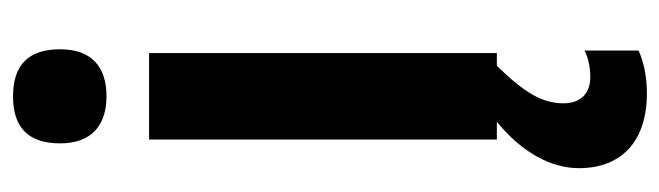

<svg xmlns="http://www.w3.org/2000/svg" viewBox="-388 -414 1037 302"><g transform="rotate(-90 131.0 -262.5)"><path d="M131 -761C84 -761 57 -739 57 -687C57 -637 86 -614 131 -614C177 -614 205 -637 205 -687C205 -738 179 -761 131 -761ZM120 105C120 72 136 44 179 0H199V-547H63V0H91C43 39 18 85 18 129C18 195 59 236 136 236C165 236 187 230 203 223V138C193 143 179 147 161 147C135 147 120 131 120 105Z"/></g></svg>

Font: Noto Sans Ethiopic Condensed
Style: Bold
Weight: 700
Width: 3
Designer: Monotype Design Team
Foundry: Monotype Imaging Inc.
Version: Version 2.102